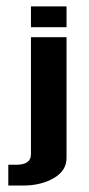

<svg xmlns="http://www.w3.org/2000/svg" viewBox="-20 -475 276 595"><path d="M186.2 -455.2V-390.8H75.9V-455.2ZM29.9 35.6Q75.9 35.6 75.9 3.4V-359.8H186.2V14.9Q186.2 54 146.6 77Q106.9 100 51.7 100H5.7V35.6Z"/></svg>

Font: Dhurjati
Style: Regular
Weight: 400
Designer: Purushoth Kumar Guthula
Foundry: Andhrapradesh Society for Knowledge Networks
Version: Version 1.0.5; ttfautohint (v1.2.25-373a) -l 7 -r 28 -G 50 -